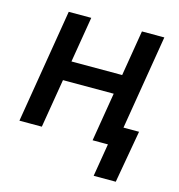

<svg xmlns="http://www.w3.org/2000/svg" viewBox="-104 -633 821 881"><g transform="rotate(15 306.5 -192.5)"><path d="M453.1 -324.2 438 -231.4H143.1L158.2 -324.2ZM221.7 -541 131.8 0H25.4L114.7 -541ZM568.8 -541 479.5 0H373L462.4 -541ZM419.9 156.2 445.8 0H407.2L422.4 -92.8H568.8L524.9 156.2Z"/></g></svg>

Font: Inter 17pt Medium
Style: Italic
Weight: 500
Italic angle: -9.3988°
Version: Version 4.001;git-66647c0bb